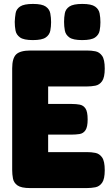

<svg xmlns="http://www.w3.org/2000/svg" viewBox="-20 -948 572 977"><path d="M133 9Q88 9 69 -4.5Q50 -18 46 -39.5Q42 -61 42 -83V-600Q42 -652 62.5 -671.5Q83 -691 136 -691H422Q445 -691 465.5 -687Q486 -683 499.5 -664Q513 -645 513 -599Q513 -554 499.5 -535Q486 -516 465 -512Q444 -508 421 -508H225V-419H345Q368 -419 386 -415.5Q404 -412 415 -396Q426 -380 426 -340Q426 -302 415 -285.5Q404 -269 385 -266Q366 -263 343 -263H225V-174H422Q445 -174 465.5 -170Q486 -166 499.5 -147Q513 -128 513 -82Q513 -37 499.5 -18Q486 1 465 5Q444 9 421 9ZM398 -744Q352 -744 333 -757.5Q314 -771 310 -792.5Q306 -814 306 -837Q306 -860 310 -881Q314 -902 333.5 -915Q353 -928 399 -928Q445 -928 464 -914.5Q483 -901 487 -879.5Q491 -858 491 -835Q491 -813 487 -792Q483 -771 464 -757.5Q445 -744 398 -744ZM147 -744Q101 -744 82 -757.5Q63 -771 59 -792.5Q55 -814 55 -837Q56 -860 59.5 -881Q63 -902 82.5 -915Q102 -928 148 -928Q194 -928 213 -914.5Q232 -901 236 -879.5Q240 -858 240 -835Q240 -813 236 -792Q232 -771 213 -757.5Q194 -744 147 -744Z"/></svg>

Font: Fredoka SemiCondensed
Style: Bold
Weight: 700
Width: 4
Designer: Ben Nathan
Foundry: Milena B. Brandão, Ben Nathan
Version: Version 2.001